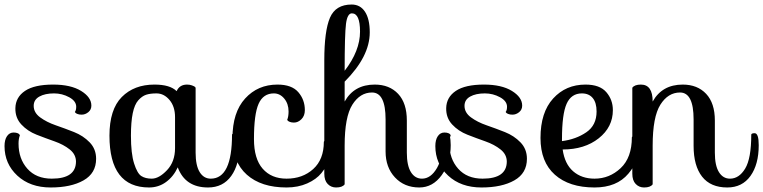

<svg xmlns="http://www.w3.org/2000/svg" viewBox="-56 -826 3375 849"><path d="M280 -111Q280 -143 252.5 -165Q225 -187 185 -201Q145 -215 105.5 -230.5Q66 -246 38.5 -275.5Q11 -305 12 -348Q13 -396 54.5 -424Q96 -452 179 -452Q257 -452 302.5 -424Q348 -396 348 -359Q348 -341 334.5 -330Q321 -319 305 -319Q294 -319 286.5 -322Q279 -325 277 -328L275 -331Q281 -338 281 -354Q281 -379 250 -396Q219 -413 183 -413Q143 -413 118 -399Q93 -385 93 -358Q93 -328 121.5 -307Q150 -286 190.5 -272Q231 -258 271.5 -242Q312 -226 340.5 -196.5Q369 -167 369 -124Q369 -60 313.5 -28.5Q258 3 168 3Q77 3 20.5 -49.5Q-36 -102 -36 -180Q-36 -208 -25 -224Q-14 -240 4 -240Q15 -240 22 -237Q29 -234 30 -231L32 -228Q26 -213 26 -191Q26 -124 65 -80Q104 -36 173 -36Q279 -36 280 -111Z M970 -231Q971 -237 985 -237Q1003 -237 1003 -184Q1003 -99 966.5 -48Q930 3 864 3Q763 3 730 -86Q711 -45 678 -21Q645 3 603 3Q428 3 428 -226Q428 -342 482.5 -397Q537 -452 627 -452Q696 -452 725 -423Q738 -452 771 -452Q783 -452 792.5 -448.5Q802 -445 806 -442L809 -438V-151Q809 -94 827 -65Q845 -36 876 -36Q970 -36 970 -231ZM615 -36Q647 -36 682.5 -73.5Q718 -111 718 -171V-308Q718 -355 693.5 -384Q669 -413 636 -413Q608 -413 590 -407Q572 -401 555.5 -382.5Q539 -364 531 -325.5Q523 -287 523 -226Q523 -147 537 -103Q551 -59 569 -47.5Q587 -36 615 -36Z M1376 -199Q1377 -205 1391 -205Q1412 -205 1412 -173Q1412 -147 1400 -118Q1388 -89 1365.5 -61Q1343 -33 1302.5 -15Q1262 3 1211 3Q1099 3 1035.5 -53.5Q972 -110 972 -216Q972 -329 1028 -390.5Q1084 -452 1171 -452Q1234 -452 1263 -418.5Q1292 -385 1292 -339Q1292 -314 1277 -299Q1262 -284 1244 -284Q1233 -284 1225.5 -287Q1218 -290 1216 -293L1214 -296Q1220 -311 1220 -333Q1220 -367 1201 -390Q1182 -413 1155 -413Q1108 -413 1087.5 -367Q1067 -321 1067 -211Q1067 -124 1105.5 -80Q1144 -36 1211 -36Q1282 -36 1329 -78.5Q1376 -121 1376 -199Z M1904 -231Q1905 -237 1919 -237Q1937 -237 1937 -184Q1937 -107 1897.5 -52Q1858 3 1798 3Q1732 3 1690.5 -41.5Q1649 -86 1649 -156V-298Q1649 -417 1589 -417Q1536 -417 1502 -363Q1468 -309 1468 -182V-11Q1458 3 1430 3Q1408 3 1393 -12.5Q1378 -28 1378 -58V-559Q1378 -689 1403 -747.5Q1428 -806 1499 -806Q1537 -806 1558 -774Q1579 -742 1579 -683Q1579 -576 1468 -465V-377Q1510 -452 1601 -452Q1666 -452 1704.5 -411Q1743 -370 1743 -293V-151Q1743 -94 1761 -65Q1779 -36 1810 -36Q1849 -36 1876.5 -83.5Q1904 -131 1904 -231ZM1468 -513Q1536 -601 1536 -686Q1536 -767 1500 -767Q1480 -767 1474 -721Q1468 -675 1468 -513Z M2185 -111Q2185 -143 2157.5 -165Q2130 -187 2090 -201Q2050 -215 2010.5 -230.5Q1971 -246 1943.5 -275.5Q1916 -305 1917 -348Q1918 -396 1959.5 -424Q2001 -452 2084 -452Q2162 -452 2207.5 -424Q2253 -396 2253 -359Q2253 -341 2239.5 -330Q2226 -319 2210 -319Q2199 -319 2191.5 -322Q2184 -325 2182 -328L2180 -331Q2186 -338 2186 -354Q2186 -379 2155 -396Q2124 -413 2088 -413Q2048 -413 2023 -399Q1998 -385 1998 -358Q1998 -328 2026.5 -307Q2055 -286 2095.5 -272Q2136 -258 2176.5 -242Q2217 -226 2245.5 -196.5Q2274 -167 2274 -124Q2274 -60 2218.5 -28.5Q2163 3 2073 3Q1982 3 1925.5 -49.5Q1869 -102 1869 -180Q1869 -208 1880 -224Q1891 -240 1909 -240Q1920 -240 1927 -237Q1934 -234 1935 -231L1937 -228Q1931 -213 1931 -191Q1931 -124 1970 -80Q2009 -36 2078 -36Q2184 -36 2185 -111Z M2738 -219Q2739 -225 2753 -225Q2774 -225 2774 -193Q2774 -119 2722.5 -58Q2671 3 2573 3Q2461 3 2397.5 -53.5Q2334 -110 2334 -216Q2334 -329 2390 -390.5Q2446 -452 2533 -452Q2596 -452 2625 -418.5Q2654 -385 2654 -339Q2654 -264 2591.5 -214.5Q2529 -165 2432 -165Q2441 -101 2478.5 -68.5Q2516 -36 2573 -36Q2639 -36 2688.5 -82.5Q2738 -129 2738 -219ZM2429 -211V-202Q2491 -210 2536.5 -241Q2582 -272 2582 -333Q2582 -372 2565 -392.5Q2548 -413 2517 -413Q2470 -413 2449.5 -367Q2429 -321 2429 -211Z M3266 -231Q3267 -237 3281 -237Q3299 -237 3299 -184Q3299 -99 3262.5 -48Q3226 3 3160 3Q3086 3 3048.5 -45Q3011 -93 3011 -181V-298Q3011 -417 2951 -417Q2898 -417 2864 -363Q2830 -309 2830 -182V-11Q2820 3 2792 3Q2770 3 2755 -12.5Q2740 -28 2740 -58V-438Q2750 -452 2778 -452Q2830 -452 2830 -377Q2872 -452 2963 -452Q3028 -452 3066.5 -411Q3105 -370 3105 -293V-151Q3105 -94 3123 -65Q3141 -36 3172 -36Q3212 -36 3239 -80.5Q3266 -125 3266 -231Z"/></svg>

Font: Sofia
Style: Regular
Weight: 400
Designer: Paula Nazal and Daniel Hernndez
Foundry: Paula Nazal, Daniel Hernndez
Version: Version 1.001